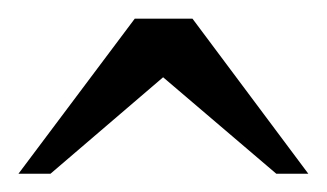

<svg xmlns="http://www.w3.org/2000/svg" viewBox="-20 -697 354 208"><path d="M279.3 -508.8 156.7 -613.3 34.7 -508.8H0L126 -676.8H188.5L314 -508.8Z"/></svg>

Font: Doulos SIL Eur
Style: Regular
Weight: 400
Designer: Walt Agee, Victor Gaultney, Peter Martin, Debbi Hosken, Becca Hirsbrunner
Foundry: SIL International
Version: Version 5.000